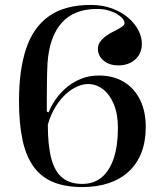

<svg xmlns="http://www.w3.org/2000/svg" viewBox="-20 -743 673 778"><path d="M346.9 -723Q395 -723 433.6 -708.9Q472.1 -694.7 499.3 -671.4Q526.5 -648 540.7 -620.5Q554.9 -592.9 554.9 -565.6Q554.9 -539 542.5 -519.3Q530.2 -499.6 508.7 -488.8Q487.3 -478 459.8 -478Q433.5 -478 414.8 -487.5Q396.2 -497.1 386.5 -512.2Q376.7 -527.4 376.7 -544.4Q376.7 -560.2 384.6 -572.1Q392.5 -583.9 404.7 -593.4Q416.9 -602.9 430.7 -610.4Q444.5 -617.9 456.8 -624.3Q469 -630.6 476.9 -636.8Q484.8 -643.1 484.8 -649.2Q484.8 -657.6 476.8 -667.5Q468.8 -677.3 454 -686.3Q439.2 -695.2 418.6 -701Q398.1 -706.7 372.9 -706.7Q279.8 -706.7 229.8 -650.2Q179.9 -593.8 172.5 -487.1Q171.4 -468.9 170.8 -444.1Q170.3 -419.3 170 -391.6Q169.7 -364 169.7 -337.9Q169.7 -311.8 169.7 -291.1L177.1 -287.6Q186.4 -312.6 204.4 -338.7Q222.3 -364.9 248.2 -387.3Q274.1 -409.6 307.4 -423.3Q340.6 -437 381 -437Q437.9 -437 480.3 -412.1Q522.8 -387.2 546.7 -340.3Q570.6 -293.3 570.6 -228.3Q570.6 -170.6 553.3 -125.2Q535.9 -79.9 502.5 -48.7Q469.1 -17.4 421.4 -1.2Q373.7 15 313.5 15Q245.5 15 196.7 -4.7Q147.9 -24.5 117 -66.5Q86 -108.4 71.5 -174.8Q57 -241.2 57 -334.6Q57 -461.1 86.5 -547.7Q116 -634.4 180.1 -678.7Q244.2 -723 346.9 -723ZM336.7 -402.5Q315.6 -402.5 292.2 -392.1Q268.9 -381.8 246.2 -361.1Q223.4 -340.3 204.4 -309.3Q185.3 -278.4 173.8 -237.6Q173.8 -153.3 188 -100.3Q202.2 -47.4 232.9 -22.6Q263.6 2.2 313.5 2.2Q359.9 2.2 392 -24.3Q424 -50.8 440.9 -101.8Q457.8 -152.7 457.8 -224Q457.8 -280.2 441.6 -319.9Q425.3 -359.5 397.8 -381Q370.3 -402.5 336.7 -402.5Z"/></svg>

Font: Kalnia Thin
Style: Regular
Weight: 100
Version: Version 1.105